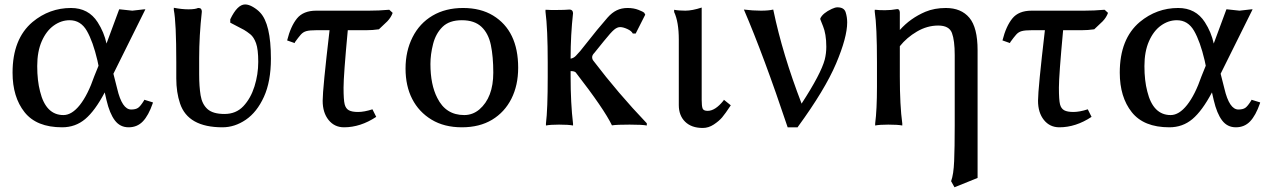

<svg xmlns="http://www.w3.org/2000/svg" viewBox="-20 -541 5560 844"><path d="M35.2 -221.7Q35.2 -370.1 123 -444.3Q197.3 -505.9 292 -505.9Q369.1 -505.9 409.2 -443.4Q437.5 -399.4 448.2 -349.6L503.9 -500H506.8L561.5 -494.1L613.3 -500H619.1L478.5 -216.8L495.1 -151.4Q516.6 -59.6 556.6 -59.6Q576.2 -59.6 586.9 -66.9Q597.7 -74.2 613.3 -99.6L614.3 -102.5L652.3 -90.8L651.4 -86.9Q632.8 -33.2 607.9 -7.3Q583 18.6 545.4 18.6Q507.8 18.6 484.9 -11.7Q461.9 -42 448.2 -100.6L440.4 -134.8Q397.5 -53.7 354.5 -17.6Q311.5 18.6 252.9 18.6Q140.6 18.6 87.9 -47.9Q35.2 -114.3 35.2 -221.7ZM156.2 -138.7Q181.6 -35.2 258.8 -35.2Q295.9 -35.2 331.1 -79.6Q366.2 -124 394.5 -206.1L413.1 -252L408.2 -275.4Q388.7 -358.4 361.8 -405.3Q335 -452.1 286.1 -452.1Q249 -452.1 216.3 -428.7Q183.6 -405.3 163.6 -359.9Q143.6 -314.5 143.6 -250.5Q143.6 -186.5 156.2 -138.7Z M744.1 -497.1V-506.8Q779.3 -500 808.6 -500Q837.9 -500 850.6 -505.9H852.5Q867.2 -505.9 867.2 -490.2V-489.3Q855.5 -383.8 855.5 -286.1V-213.9Q855.5 -161.1 861.8 -122.1Q868.2 -83 892.1 -61.5Q916 -40 966.8 -40Q1017.6 -40 1049.8 -74.2Q1082 -108.4 1098.6 -161.1Q1115.2 -213.9 1115.2 -269Q1115.2 -324.2 1105.5 -351.1Q1095.7 -377.9 1080.6 -390.1Q1065.4 -402.3 1052.7 -409.7Q1040 -417 992.2 -441.4V-456.1Q1023.4 -521.5 1057.6 -521.5Q1073.2 -521.5 1092.3 -510.3Q1111.3 -499 1123 -486.3Q1170.9 -436.5 1170.9 -283.2Q1170.9 -182.6 1140.1 -115.2Q1109.4 -47.9 1060.5 -14.6Q1011.7 18.6 958 18.6Q806.6 18.6 771.5 -85.9Q754.9 -134.8 754.9 -196.3V-266.6Q754.9 -443.4 744.1 -497.1Z M1242.2 -363.3Q1257.8 -425.8 1285.6 -460Q1313.5 -494.1 1370.1 -494.1H1600.6Q1645.5 -494.1 1689.5 -498H1691.4L1706.1 -484.4Q1699.2 -464.8 1682.6 -447.3L1645.5 -412.1H1644.5Q1618.2 -408.2 1589.8 -408.2H1508.8Q1490.2 -210 1490.2 -155.8Q1490.2 -101.6 1495.1 -82.5Q1500 -63.5 1513.7 -56.2Q1527.3 -48.8 1554.2 -48.8Q1581.1 -48.8 1617.2 -60.5L1633.8 -27.3Q1564.5 18.6 1492.2 18.6Q1450.2 18.6 1424.3 -13.7Q1398.4 -45.9 1398.4 -98.1Q1398.4 -150.4 1428.7 -408.2H1370.1Q1341.8 -408.2 1327.1 -404.3Q1312.5 -400.4 1302.2 -388.7Q1292 -377 1276.4 -355.5L1275.4 -351.6Z M2147.5 -472.7Q2257.8 -405.3 2257.8 -243.2Q2257.8 -166 2228 -106.9Q2198.2 -47.9 2143.1 -14.6Q2087.9 18.6 2010.3 18.6Q1932.6 18.6 1877 -15.1Q1821.3 -48.8 1792 -106Q1762.7 -163.1 1762.7 -239.7Q1762.7 -316.4 1793.5 -377.4Q1824.2 -438.5 1881.3 -472.2Q1938.5 -505.9 2015.6 -505.9Q2092.8 -505.9 2147.5 -472.7ZM1872.1 -259.8Q1872.1 -168.9 1902.3 -110.4Q1939.5 -35.2 2020.5 -35.2Q2057.6 -35.2 2086.9 -59.6Q2148.4 -112.3 2148.4 -221.7Q2148.4 -292 2137.7 -343.3Q2127 -394.5 2096.2 -423.3Q2065.4 -452.1 2010.3 -452.1Q1955.1 -452.1 1925.3 -422.9Q1895.5 -393.6 1883.8 -347.7Q1872.1 -301.8 1872.1 -259.8Z M2377.9 -489.3V-498H2381.8Q2389.6 -497.1 2402.3 -497.1H2426.8Q2461.9 -497.1 2483.4 -499Q2498 -499 2499 -483.4Q2488.3 -386.7 2488.3 -286.1V-283.2Q2501 -285.2 2510.7 -294.9Q2520.5 -304.7 2530.3 -316.4L2604.5 -409.2Q2631.8 -442.4 2650.9 -463.9Q2669.9 -485.4 2690.9 -495.6Q2711.9 -505.9 2738.8 -505.9Q2765.6 -505.9 2786.6 -497.6Q2807.6 -489.3 2811.5 -485.4L2816.4 -476.6L2774.4 -393.6H2761.7Q2755.9 -405.3 2737.3 -413.6Q2718.8 -421.9 2706.1 -421.9Q2693.4 -421.9 2679.7 -410.6Q2666 -399.4 2633.8 -359.4L2592.8 -308.6Q2583 -298.8 2583 -289.6Q2583 -280.3 2588.9 -273.4Q2697.3 -130.9 2822.3 0L2823.2 1V10.7Q2803.7 6.8 2747.6 6.8Q2691.4 6.8 2671.9 9.8H2669.9Q2635.7 -61.5 2510.7 -222.7Q2504.9 -228.5 2488.3 -228.5V-204.1Q2488.3 -86.9 2499 2.9V10.7Q2479.5 6.8 2437.5 6.8Q2399.4 6.8 2379.9 10.7V2Q2387.7 -59.6 2387.7 -204.1V-266.6Q2387.7 -415 2377.9 -489.3Z M2943.4 -488.3V-498Q2962.9 -494.1 2992.7 -494.1Q3022.5 -494.1 3064.5 -507.8V-101.6Q3064.5 -75.2 3068.4 -64.5Q3072.3 -53.7 3090.8 -53.7Q3124 -53.7 3160.2 -98.6L3162.1 -102.5L3192.4 -78.1Q3168 -41 3154.3 -24.9Q3140.6 -8.8 3117.7 6.3Q3094.7 21.5 3069.3 21.5Q3019.5 21.5 2991.7 -5.9Q2963.9 -33.2 2963.9 -79.1V-367.2Q2963.9 -444.3 2943.4 -488.3Z M3250 -499Q3290 -494.1 3324.7 -494.1Q3359.4 -494.1 3378.9 -499L3379.9 -495.1Q3419.9 -302.7 3503.9 -85Q3505.9 -80.1 3507.8 -78.1Q3504.9 -78.1 3503.9 -85.9Q3588.9 -216.8 3605.5 -279.3Q3612.3 -306.6 3612.3 -335.4Q3612.3 -364.3 3608.4 -387.2Q3604.5 -410.2 3598.1 -425.3Q3591.8 -440.4 3585.9 -456.1V-460Q3596.7 -483.4 3636.7 -502Q3651.4 -508.8 3661.1 -508.8Q3690.4 -508.8 3697.3 -487.3Q3704.1 -465.8 3704.1 -442.4Q3704.1 -377 3655.3 -261.7Q3606.4 -146.5 3487.3 16.6L3486.3 18.6H3442.4Q3336.9 -296.9 3250 -499Z M3825.2 -489.3V-498H3829.1Q3842.8 -496.1 3870.1 -496.1Q3897.5 -496.1 3923.8 -501H3924.8Q3934.6 -501 3935.5 -486.3V-409.2Q3981.4 -460.9 4047.9 -489.3Q4087.9 -505.9 4137.7 -505.9Q4205.1 -505.9 4241.2 -462.9Q4277.3 -419.9 4277.3 -320.3V241.2L4175.8 282.2L4161.1 255.9V254.9Q4171.9 225.6 4174.3 167Q4176.8 108.4 4176.8 9.8V-298.8Q4176.8 -363.3 4164.6 -396Q4152.3 -428.7 4104 -428.7Q4055.7 -428.7 4010.7 -402.3Q3965.8 -376 3935.5 -337.9V-204.1Q3935.5 -77.1 3946.3 2V10.7Q3926.8 6.8 3884.8 6.8Q3846.7 6.8 3827.1 10.7V2Q3835 -58.6 3835 -160.2V-266.6Q3835 -426.8 3825.2 -489.3Z M4386.7 -363.3Q4402.3 -425.8 4430.2 -460Q4458 -494.1 4514.6 -494.1H4745.1Q4790 -494.1 4834 -498H4835.9L4850.6 -484.4Q4843.8 -464.8 4827.1 -447.3L4790 -412.1H4789.1Q4762.7 -408.2 4734.4 -408.2H4653.3Q4634.8 -210 4634.8 -155.8Q4634.8 -101.6 4639.6 -82.5Q4644.5 -63.5 4658.2 -56.2Q4671.9 -48.8 4698.7 -48.8Q4725.6 -48.8 4761.7 -60.5L4778.3 -27.3Q4709 18.6 4636.7 18.6Q4594.7 18.6 4568.8 -13.7Q4543 -45.9 4543 -98.1Q4543 -150.4 4573.2 -408.2H4514.6Q4486.3 -408.2 4471.7 -404.3Q4457 -400.4 4446.8 -388.7Q4436.5 -377 4420.9 -355.5L4419.9 -351.6Z M4902.3 -221.7Q4902.3 -370.1 4990.2 -444.3Q5064.5 -505.9 5159.2 -505.9Q5236.3 -505.9 5276.4 -443.4Q5304.7 -399.4 5315.4 -349.6L5371.1 -500H5374L5428.7 -494.1L5480.5 -500H5486.3L5345.7 -216.8L5362.3 -151.4Q5383.8 -59.6 5423.8 -59.6Q5443.4 -59.6 5454.1 -66.9Q5464.8 -74.2 5480.5 -99.6L5481.4 -102.5L5519.5 -90.8L5518.6 -86.9Q5500 -33.2 5475.1 -7.3Q5450.2 18.6 5412.6 18.6Q5375 18.6 5352.1 -11.7Q5329.1 -42 5315.4 -100.6L5307.6 -134.8Q5264.6 -53.7 5221.7 -17.6Q5178.7 18.6 5120.1 18.6Q5007.8 18.6 4955.1 -47.9Q4902.3 -114.3 4902.3 -221.7ZM5023.4 -138.7Q5048.8 -35.2 5126 -35.2Q5163.1 -35.2 5198.2 -79.6Q5233.4 -124 5261.7 -206.1L5280.3 -252L5275.4 -275.4Q5255.9 -358.4 5229 -405.3Q5202.1 -452.1 5153.3 -452.1Q5116.2 -452.1 5083.5 -428.7Q5050.8 -405.3 5030.8 -359.9Q5010.7 -314.5 5010.7 -250.5Q5010.7 -186.5 5023.4 -138.7Z"/></svg>

Font: GenEi LateMin P v2
Style: Medium
Weight: 500
Designer: o_tamon (Modified)
Foundry: o_tamon / Adobe Systems Incorporated / FONT 910 / Philipp H. Poll
Version: Version 2.1;Original Version 1.004